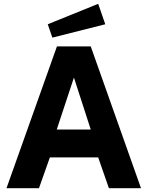

<svg xmlns="http://www.w3.org/2000/svg" viewBox="-20 -985 764 1005"><path d="M278 -742H455L718 0H550L494 -161H241L184 0H14ZM455 -307 367 -579 277 -307ZM531 -858 254 -788 230 -858 494 -965Z"/></svg>

Font: Morrison
Style: Bold
Weight: 700
Designer: Pablo Impallari, Rodrigo Fuenzalida (Modified by Dan O. Williams)
Version: Version 0.03;June 6, 2019;FontCreator 11.5.0.2425 64-bit; tt